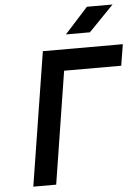

<svg xmlns="http://www.w3.org/2000/svg" viewBox="-62 -997 754 1045"><g transform="rotate(-5 315.0 -475.0)"><path d="M77 0 193 -730H630L611 -614H299L202 0ZM326 -810 453 -950H593L457 -810Z"/></g></svg>

Font: JetBrains Mono NL
Style: Bold Italic
Weight: 700
Italic angle: -9°
Designer: Philipp Nurullin, Konstantin Bulenkov
Foundry: JetBrains
Version: Version 2.304; ttfautohint (v1.8.4.7-5d5b)